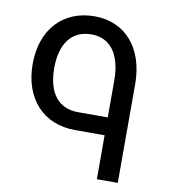

<svg xmlns="http://www.w3.org/2000/svg" viewBox="-77 -738 720 805"><g transform="rotate(10 283.0 -335.5)"><path d="M262 -671C127 -671 40 -576 40 -429C40 -283 127 -187 262 -187H389V0H478V-420C478 -572 394 -671 262 -671ZM389 -263H262C179 -263 132 -322 132 -428C132 -534 179 -594 262 -594C343 -594 389 -531 389 -419Z"/></g></svg>

Font: Hejaz
Style: Regular
Weight: 400
Designer: Bandar Raffah (Arabic) and Santiago Orozco (Latin)
Foundry: Caramella and Typemade
Version: Version 1.010;hotconv 1.0.109;makeotfexe 2.5.65596